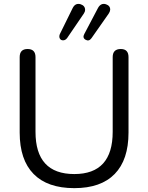

<svg xmlns="http://www.w3.org/2000/svg" viewBox="-20 -966 768 995"><path d="M414 -895 328 -769Q319 -757 307 -757Q295 -757 290 -766.5Q285 -776 290 -789L357 -925Q371 -952 398 -944Q421 -936 421 -915Q421 -905 414 -895ZM543 -895 454 -768Q441 -750 423.5 -760Q406 -770 417 -790L488 -925Q503 -952 529 -944Q552 -936 551 -915Q550 -905 543 -895ZM365 9Q226 9 154 -64.5Q82 -138 82 -279V-670Q82 -712 123 -712Q164 -712 164 -670V-283Q164 -64 365 -64Q564 -64 564 -283V-670Q564 -712 606 -712Q646 -712 646 -670V-279Q646 -138 574.5 -64.5Q503 9 365 9Z"/></svg>

Font: Nunito
Style: Regular
Weight: 400
Designer: Vernon Adams
Foundry: Vernon Adams
Version: Version 3.602